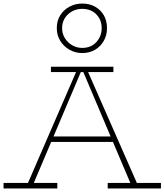

<svg xmlns="http://www.w3.org/2000/svg" viewBox="-27 -1062 927 1082"><path d="M125 -18 409 -673H462L750 -18H713L440 -662H431L158 -18ZM-7 0V-31H296V0ZM237 -262 260 -293H612L634 -262ZM580 0V-31H880V0ZM260 -656V-686H612V-656ZM436 -763Q398 -763 365 -781.5Q332 -800 312.5 -832Q293 -864 293 -903Q293 -945 312.5 -976Q332 -1007 365 -1024.5Q398 -1042 436 -1042Q477 -1042 508.5 -1024.5Q540 -1007 558 -976Q576 -945 576 -903Q576 -864 558 -832Q540 -800 508.5 -781.5Q477 -763 436 -763ZM436 -792Q486 -792 516 -825Q546 -858 546 -903Q546 -950 516 -981Q486 -1012 436 -1012Q389 -1012 356 -981Q323 -950 323 -903Q323 -873 338 -848Q353 -823 379 -807.5Q405 -792 436 -792Z"/></svg>

Font: BioRhyme ExtraLight
Style: Regular
Weight: 250
Designer: Aoife Mooney
Foundry: Aoife Mooney Type
Version: Version 1.600;gftools[0.9.33]